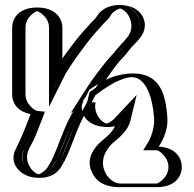

<svg xmlns="http://www.w3.org/2000/svg" viewBox="-20 -723 799 791"><path d="M709 -35C709 10 671 48 626 48H473C422 48 387 18 373 -26C357 -77 390 -122 421 -147C445 -167 473 -193 482 -227C462 -206 428 -191 390 -205C357 -217 328 -256 339 -302C328 -280 316 -263 303 -238C276 -188 249 -105 226 -58C220 -48 219 -44 214 -37C198 -3 150 24 102 0C69 -17 41 -64 65 -111C74 -131 82 -140 92 -167C100 -187 114 -222 125 -251C85 -255 50 -291 50 -334V-609C50 -654 89 -692 134 -692C179 -692 217 -654 217 -609V-424C218 -425 219 -427 220 -429C240 -462 268 -499 289 -528C304 -550 332 -585 349 -603C363 -617 374 -632 389 -646C392 -650 395 -654 398 -657L406 -668C430 -702 483 -716 523 -687C556 -663 570 -610 541 -570L533 -559C522 -544 505 -529 493 -514C486 -505 479 -496 470 -487L449 -463C427 -436 417 -420 394 -389C387 -380 381 -371 375 -362C386 -370 398 -375 410 -383C421 -390 430 -395 437 -398L455 -406C487 -419 533 -428 570 -412C625 -387 643 -320 649 -246C655 -198 636 -149 616 -119H626C671 -119 709 -80 709 -35ZM335 -327 383 -423 374 -388C398 -421 414 -443 438 -473L459 -497C468 -506 474 -515 481 -524C494 -540 511 -555 521 -568L529 -579C552 -612 541 -655 514 -675C482 -698 438 -687 418 -659L410 -648C407 -644 403 -639 399 -635C385 -622 376 -609 360 -593C344 -576 316 -540 301 -519C279 -490 253 -454 233 -421C232 -419 230 -418 230 -417L202 -361V-609C202 -646 171 -677 134 -677C97 -677 65 -646 65 -609V-334C65 -299 94 -269 126 -266L146 -264L139 -246C128 -217 113 -181 106 -162C95 -133 87 -122 78 -104C59 -66 82 -27 109 -13C148 7 187 -16 201 -44C233 -92 257 -183 290 -245C303 -269 315 -287 325 -307L319 -303ZM362 -334 354 -299C345 -261 369 -229 395 -219C427 -208 454 -219 471 -237L510 -279L497 -223C487 -184 456 -156 431 -135C402 -112 374 -72 387 -30C399 8 428 33 473 33H626C663 33 694 2 694 -35C694 -72 662 -104 626 -104H588L604 -127C622 -154 639 -201 634 -244C628 -319 610 -377 564 -398C533 -411 492 -404 461 -392L443 -384C437 -381 428 -376 418 -370C405 -361 393 -356 384 -350ZM335 -327 383 -423 374 -388C398 -421 414 -443 438 -473L459 -497C467 -505 475 -514 481 -523C493 -540 511 -555 521 -568L529 -579C552 -612 541 -655 514 -675C482 -698 438 -687 418 -659L410 -648C407 -644 404 -640 400 -636C386 -623 376 -610 360 -593C344 -576 316 -540 301 -519C279 -490 253 -454 233 -421C232 -419 230 -418 230 -417L202 -360V-609C202 -646 171 -677 134 -677C97 -677 65 -646 65 -609V-334C65 -299 94 -269 126 -266L146 -264L139 -246C128 -217 113 -181 106 -162C95 -134 87 -123 79 -105C62 -65 80 -28 109 -13C148 7 187 -16 200 -44C204 -52 205 -52 213 -65C235 -109 262 -193 290 -245C303 -269 315 -287 325 -307L319 -303ZM362 -334 384 -350C393 -356 405 -361 418 -370C428 -376 437 -381 443 -384L461 -392C492 -404 533 -411 564 -398C610 -377 628 -319 634 -244C639 -201 622 -154 604 -127L588 -104H626C662 -104 694 -72 694 -35C694 2 663 33 626 33H473C428 33 399 8 387 -30C374 -72 402 -112 431 -135C456 -156 487 -183 497 -223L510 -279L471 -237C454 -219 427 -208 395 -219C369 -229 345 -261 354 -299ZM359 -340 338 -300C327 -279 316 -262 303 -238C271 -178 247 -87 214 -37C197 -4 150 25 102 0C69 -17 41 -64 65 -111C74 -130 82 -140 92 -167C100 -187 113 -220 125 -251C85 -255 50 -290 50 -334V-609C50 -654 89 -692 134 -692C179 -692 217 -654 217 -609V-424C218 -425 219 -427 220 -429C240 -462 266 -498 289 -528C304 -550 332 -585 349 -603C365 -619 373 -632 389 -646C392 -648 394 -651 398 -657L406 -668C430 -702 482 -716 522 -687C555 -663 570 -610 541 -570L533 -559C522 -544 505 -529 493 -514C486 -506 480 -498 470 -487L449 -463C426 -434 411 -412 387 -379ZM349 -343 339 -302C328 -256 357 -217 390 -205C429 -191 461 -206 482 -227C474 -193 446 -168 421 -147C390 -122 357 -77 373 -26C387 18 422 48 473 48H626C671 48 709 10 709 -35C709 -80 671 -119 626 -119H616C634 -146 655 -198 649 -246C643 -322 625 -387 570 -412C533 -428 489 -419 455 -406L437 -398C430 -395 421 -390 410 -383C398 -375 386 -370 375 -362ZM405 -354C415 -361 449 -382 462 -388L480 -395C510 -407 530 -407 545 -401C585 -383 608 -320 614 -245C620 -199 601 -151 582 -123L570 -104H626C636 -103 674 -76 674 -35C674 8 633 32 626 33H473C457 33 422 18 408 -27C393 -74 424 -118 452 -140C477 -161 508 -188 517 -225L543 -332L450 -233C444 -227 437 -222 431 -219C419 -213 421 -213 413 -216C395 -223 364 -258 374 -301L335 -303C358 -320 382 -337 405 -354ZM282 -265C278 -258 274 -250 269 -241C241 -190 215 -106 192 -61C185 -49 185 -48 180 -41C170 -20 146 -6 140 -5C139 -5 135 -6 129 -9C107 -20 77 -64 99 -108C107 -127 116 -137 127 -165C134 -184 149 -220 160 -249L165 -263L133 -266C125 -267 85 -292 85 -334V-609C85 -655 129 -677 133 -677C137 -677 182 -655 182 -609V-283L251 -421C251 -422 253 -423 254 -425C274 -458 300 -495 322 -524C337 -545 365 -580 381 -597C396 -613 407 -627 421 -640C425 -644 428 -648 431 -652L439 -664C449 -678 465 -685 472 -687C474 -687 476 -691 492 -679C518 -660 534 -610 508 -574L500 -564C490 -551 473 -534 460 -519C453 -510 447 -502 438 -493L416 -468C390 -435 366 -404 341 -366L271 -257ZM400 -384 408 -383C432 -416 446 -439 470 -468L492 -492C502 -502 507 -511 514 -519C526 -534 543 -549 554 -563L562 -574C588 -611 578 -657 544 -682C532 -691 516 -698 494 -701C435 -709 399 -684 385 -664L377 -653C373 -648 370 -643 367 -641C352 -627 343 -614 327 -598C296 -564 264 -520 237 -482V-609C237 -644 212 -692 133 -692C54 -692 30 -644 30 -609V-334C30 -299 51 -264 106 -253C86 -199 65 -148 44 -107C15 -49 64 3 125 9C196 16 225 -21 235 -41C267 -90 291 -182 324 -242C337 -266 349 -284 359 -304C373 -331 386 -357 400 -384ZM328 -339 319 -300C310 -260 330 -224 372 -208C394 -200 428 -197 454 -203C441 -177 419 -158 399 -142C367 -116 339 -73 353 -28C365 9 393 48 473 48H626C705 48 729 0 729 -35C729 -70 706 -115 634 -119C654 -149 675 -197 669 -245C663 -322 646 -383 589 -409C537 -431 471 -417 436 -403L418 -395C409 -391 400 -386 389 -379C377 -371 366 -366 354 -357Z"/></svg>

Font: Blanket
Style: Black
Weight: 900
Foundry: Cannot Into Space Fonts
Version: Version 0.9